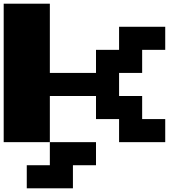

<svg xmlns="http://www.w3.org/2000/svg" viewBox="-20 -1020 1040 1040"><path d="M0 -250V-1000H250V-625H500V-750H625V-875H875V-750H750V-625H625V-500H750V-375H875V-250H625V-375H500V-500H250V-250ZM125 0V-125H250V-250H500V-125H375V0Z"/></svg>

Font: Press Start 2P
Style: Regular
Weight: 400
Designer: CodeMan38
Foundry: CodeMan38
Version: Version 3.000